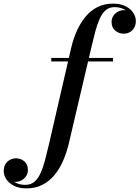

<svg xmlns="http://www.w3.org/2000/svg" viewBox="-220 -780 770 1060"><path d="M-73.5 260Q-114 260 -142 246Q-170 232 -184.8 210Q-199.5 188 -199.5 164Q-199.5 131.5 -179.5 112.8Q-159.5 94 -132.5 94Q-104.5 94 -85.2 111.2Q-66 128.5 -66 158.5Q-66 178.5 -76 193Q-86 207.5 -101.5 215.8Q-117 224 -133.5 224Q-149.5 224 -164.5 215.5Q-179.5 207 -189 193.5Q-198.5 180 -198.5 164H-179Q-179 181 -167.8 198.5Q-156.5 216 -134.2 228.2Q-112 240.5 -80 240.5Q-50 240.5 -30 223.5Q-10 206.5 4 175.5Q18 144.5 28.8 103.2Q39.5 62 51 13.5L172 -511.5Q183.5 -563 203.5 -608Q223.5 -653 251.8 -687.2Q280 -721.5 318 -740.8Q356 -760 403.5 -760Q444.5 -760 472.5 -746Q500.5 -732 515.2 -710Q530 -688 530 -664Q530 -632.5 510.8 -613.2Q491.5 -594 463.5 -594Q436.5 -594 416.2 -611Q396 -628 396 -658.5Q396 -678 405.8 -692.5Q415.5 -707 431 -715.5Q446.5 -724 464.5 -724Q474.5 -724 486 -719.2Q497.5 -714.5 507.2 -706.2Q517 -698 523 -687.2Q529 -676.5 529 -664H510Q510 -681 498.5 -698.8Q487 -716.5 465.2 -728.5Q443.5 -740.5 412 -740.5Q382.5 -740.5 363 -723.2Q343.5 -706 329.8 -675.2Q316 -644.5 305.2 -603Q294.5 -561.5 283 -512.5L160 11.5Q148 63 128.2 108Q108.5 153 80.2 187Q52 221 13.8 240.5Q-24.5 260 -73.5 260ZM63 -440.5V-460H403.5V-440.5Z"/></svg>

Font: Bodoni Moda 11pt SemiBold
Style: Italic
Weight: 600
Italic angle: -13°
Designer: Owen Earl
Foundry: indestructible type
Version: Version 2.004